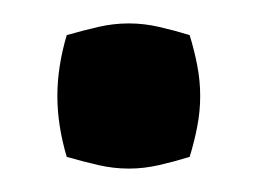

<svg xmlns="http://www.w3.org/2000/svg" viewBox="-20 -411 219 164"><path d="M90 -391Q103 -391 116 -388Q129 -385 142 -381Q146 -368 148.5 -355Q151 -342 151 -329Q151 -316 148.5 -303Q146 -290 142 -277Q129 -273 116 -270Q103 -267 90 -267Q77 -267 64 -270Q51 -273 37 -277Q29 -304 29 -329Q29 -354 37 -381Q51 -385 64 -388Q77 -391 90 -391Z"/></svg>

Font: Ruwudu
Style: Bold
Weight: 700
Designer: Becca Hirsbrunner Spalinger
Foundry: SIL International
Version: Version 3.000